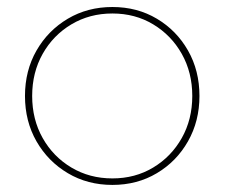

<svg xmlns="http://www.w3.org/2000/svg" viewBox="-20 -518 641 548"><path d="M300.8 9.8Q230 9.8 173.6 -23.7Q117.2 -57.1 84.2 -114.5Q51.3 -171.9 51.3 -244.1Q51.3 -316.4 84.2 -373.8Q117.2 -431.2 173.6 -464.6Q230 -498 300.8 -498Q371.6 -498 427.7 -464.6Q483.9 -431.2 516.6 -373.8Q549.3 -316.4 549.3 -244.1Q549.3 -172.4 516.6 -114.7Q483.9 -57.1 427.7 -23.7Q371.6 9.8 300.8 9.8ZM300.8 -8.8Q365.7 -8.8 417.2 -39.8Q468.8 -70.8 498.8 -124Q528.8 -177.2 528.8 -244.1Q528.8 -311 498.8 -364.3Q468.8 -417.5 417.2 -448.5Q365.7 -479.5 300.8 -479.5Q235.8 -479.5 183.8 -448.5Q131.8 -417.5 101.8 -364.3Q71.8 -311 71.8 -244.1Q71.8 -177.2 101.8 -124Q131.8 -70.8 183.8 -39.8Q235.8 -8.8 300.8 -8.8Z"/></svg>

Font: Kumbh Sans Thin
Style: Regular
Weight: 250
Version: Version 1.004